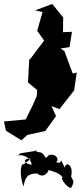

<svg xmlns="http://www.w3.org/2000/svg" viewBox="-63 -914 406 966"><path d="M74 -235 165 -255 219 -330 196 -380 236 -365 310 -459 323 -549 303 -544 261 -657 242 -670 287 -677 299 -754 254 -752 255 -826 200 -894 114 -862 151 -853 124 -759 159 -710 89 -617 84 -615 78 -499 124 -461 122 -431 102 -385 66 -313 -43 -303 -33 -256 45 -208ZM57 -88C36 -94 37 -17 56 24C62 -23 78 -42 125 -41C161 -10 187 -60 180 -59C221 -48 246 -36 253 -18C237 -28 266 27 294 32C319 -9 299 -6 295 -27C308 -88 266 -103 263 -70C224 -147 266 -78 216 -100C240 -100 222 -147 182 -133C160 -104 169 -133 143 -147C175 -139 74 -159 129 -157C36 -140 38 -149 28 -129C8 -134 86 -146 97 -85C29 -95 70 -144 143 -94L105 -125Z"/></svg>

Font: Hussar Lance
Style: Regular
Weight: 700
Foundry: Cannot Into Space Fonts, PlusOne Fonts
Version: Version 2.27